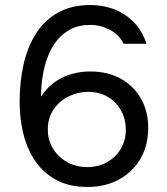

<svg xmlns="http://www.w3.org/2000/svg" viewBox="-20 -735 663 763"><path d="M328 8Q256 8 204.5 -19.5Q153 -47 120.5 -94.5Q88 -142 73 -202.5Q58 -263 58 -330Q58 -409 73.5 -478.5Q89 -548 122.5 -601Q156 -654 210 -684.5Q264 -715 340 -715Q391 -715 435.5 -697.5Q480 -680 513 -645.5Q546 -611 562 -561H471Q453 -598 416 -617Q379 -636 339 -636Q293 -636 260 -618.5Q227 -601 204.5 -572Q182 -543 168.5 -506Q155 -469 149 -429Q143 -389 143 -351Q166 -386 196.5 -408Q227 -430 263.5 -440.5Q300 -451 338 -451Q408 -451 459.5 -422.5Q511 -394 540 -343.5Q569 -293 569 -227Q569 -157 538 -104Q507 -51 452.5 -21.5Q398 8 328 8ZM326 -71Q371 -71 405.5 -90.5Q440 -110 460 -143.5Q480 -177 480 -218Q480 -262 461 -296Q442 -330 408.5 -350Q375 -370 330 -370Q289 -370 252 -351.5Q215 -333 192.5 -299.5Q170 -266 170 -220Q170 -178 190.5 -144.5Q211 -111 246.5 -91Q282 -71 326 -71Z"/></svg>

Font: Onest
Style: Regular
Weight: 400
Designer: Dmitri Voloshin, Andrey Kudryavtsev
Foundry: Dmitri Voloshin, Andrey Kudryavtsev
Version: Version 1.000;gftools[0.9.33]